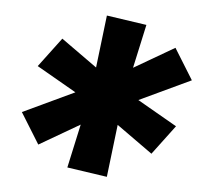

<svg xmlns="http://www.w3.org/2000/svg" viewBox="-40 -601 579 521"><g transform="rotate(5 250.0 -340.0)"><path d="M269 -122 160 -138 186 -257 76 -193 24 -277 164 -343 56 -405 116 -485 214 -415 231 -558 340 -542 314 -423 424 -487 476 -403 336 -337 444 -275 384 -195 286 -265Z"/></g></svg>

Font: iosevka_custom_sans_ss08
Style: Bold Italic
Weight: 700
Italic angle: -10°
Designer: Belleve Invis
Foundry: Belleve Invis
Version: Version 10.3.0; ttfautohint (v1.8.3)